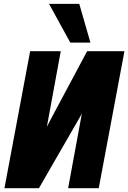

<svg xmlns="http://www.w3.org/2000/svg" viewBox="-20 -996 678 1016"><path d="M340.5 0 413 -394 186 0H3.5L139.5 -725H301.5L228 -325L253.5 -374L441 -725H638.5L502.5 0ZM239.5 -975.5H399.5L458.5 -770.5H352Z"/></svg>

Font: JuliaMono Black
Style: Italic
Weight: 900
Italic angle: -9°
Monospace: yes
Designer: cormullion
Foundry: corm
Version: Version 0.057; ttfautohint (v1.8.4)